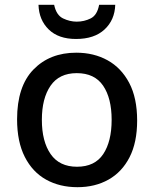

<svg xmlns="http://www.w3.org/2000/svg" viewBox="-20 -768 640 798"><path d="M302 10Q228 10 171.5 -21.5Q115 -53 83 -116Q51 -179 51 -272Q51 -409 119 -479Q187 -549 297 -549Q370 -549 427 -517.5Q484 -486 517 -423.5Q550 -361 550 -267Q550 -176 518.5 -114.5Q487 -53 431 -21.5Q375 10 302 10ZM300 -75Q374 -75 409 -127.5Q444 -180 444 -270Q444 -360 408.5 -412Q373 -464 299 -464Q226 -464 190 -411.5Q154 -359 154 -270Q154 -180 190.5 -127.5Q227 -75 300 -75ZM296 -606Q223 -606 182.5 -645.5Q142 -685 140 -748H205Q214 -705 242 -691.5Q270 -678 299 -678Q330 -678 357 -691.5Q384 -705 392 -748H459Q457 -685 414.5 -645.5Q372 -606 296 -606Z"/></svg>

Font: Noto Sans Mono Medium
Style: Regular
Weight: 500
Designer: Monotype Design Team
Foundry: Monotype Imaging Inc.
Version: Version 2.014